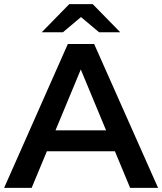

<svg xmlns="http://www.w3.org/2000/svg" viewBox="-25 -914 789 934"><path d="M-5 0H129L203 -178H534L608 0H744L433 -700H305ZM178 -757H281L369 -831L457 -757H560L426 -894H312ZM245 -280 368 -576 491 -280Z"/></svg>

Font: Chess Sans SemiBold
Style: Regular
Weight: 600
Designer: Wolf Bōese
Foundry: Wolf Bōese
Version: Version 7.223;Glyphs 3.3 (3306)